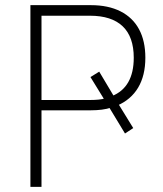

<svg xmlns="http://www.w3.org/2000/svg" viewBox="-20 -725 632 745"><path d="M98 0V-705H333Q400 -705 447.5 -681Q495 -657 519.5 -611.5Q544 -566 544 -501Q544 -432 516 -385Q488 -338 434 -315L438 -324L497 -228L465 -207L399 -316L413 -308Q395 -302 375 -299.5Q355 -297 333 -297H141V0ZM141 -337H329Q347 -337 362.5 -338.5Q378 -340 391 -344L387 -335L331 -426L365 -447L424 -348L414 -352Q499 -386 499 -501Q499 -582 456 -623Q413 -664 329 -664H141Z"/></svg>

Font: Nunito Sans 10pt SemiCondensed ExtraLight
Style: Regular
Weight: 250
Width: 4
Designer: Vernon Adams
Foundry: Vernon Adams
Version: Version 3.101;gftools[0.9.27]